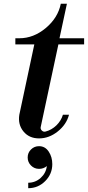

<svg xmlns="http://www.w3.org/2000/svg" viewBox="-20 -718 464 1013"><path d="M186 12.2Q133.8 12.2 103.8 -24.4Q73.7 -61 82 -112.8L161.1 -483.9H61V-516.1H82Q156.7 -516.1 221.2 -569.8Q285.6 -623.5 300.8 -698.2H333L293.9 -516.1H423.8V-483.9H288.1L194.8 -47.9Q192.4 -37.6 200.7 -29.3Q209 -21 220.2 -23.9Q252.4 -32.2 277.6 -56.6Q302.7 -81.1 312 -112.8H344.2Q330.6 -61 284.7 -24.4Q238.8 12.2 186 12.2ZM186 53.2Q217.8 53.2 236.8 81.5Q255.9 109.9 255.9 147.9Q255.9 200.2 218.5 237.5Q181.2 274.9 128.9 274.9V246.1Q166.5 246.1 194.6 220.7Q222.7 195.3 227.1 158.2Q210 172.9 186 172.9Q161.1 172.9 143.6 155.3Q126 137.7 126 112.8Q126 87.9 143.6 70.6Q161.1 53.2 186 53.2Z"/></svg>

Font: Fin Serif Display
Style: Italic
Weight: 400
Italic angle: -12°
Designer: J. Blake Harris
Version: Version 1.006;FEAKit 1.0